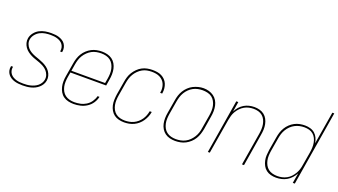

<svg xmlns="http://www.w3.org/2000/svg" viewBox="-62 -1251 3124 1776"><g transform="rotate(20 1500.0 -363.5)"><path d="M195 8Q174 8 154 6Q134 4 115 -1.5Q96 -7 79.5 -17Q63 -27 51 -42Q39 -57 34 -76.5Q29 -96 33 -117Q33 -118 33.5 -120Q34 -122 34 -124H54Q53 -122 53 -120.5Q53 -119 52 -118Q49 -100 53.5 -83Q58 -66 68.5 -53Q79 -40 94 -31.5Q109 -23 125.5 -18Q142 -13 159.5 -11.5Q177 -10 195 -10Q213 -10 230.5 -11.5Q248 -13 266 -17.5Q284 -22 301.5 -30Q319 -38 333.5 -50Q348 -62 358 -78.5Q368 -95 371 -113Q375 -137 367 -159Q359 -181 344 -197.5Q329 -214 309.5 -225Q290 -236 268.5 -244.5Q247 -253 225 -260Q203 -267 183 -277Q163 -287 145 -300.5Q127 -314 114 -332.5Q101 -351 95 -373.5Q89 -396 93 -420Q98 -449 118 -474.5Q138 -500 165 -514Q192 -528 221.5 -533Q251 -538 280 -538Q300 -538 320 -536Q340 -534 358 -528Q376 -522 392 -512Q408 -502 418.5 -487Q429 -472 433.5 -453Q438 -434 435 -414Q434 -412 433.5 -410Q433 -408 433 -406H414Q414 -408 414.5 -409.5Q415 -411 415 -413Q418 -430 414 -446.5Q410 -463 400.5 -476Q391 -489 377 -497.5Q363 -506 347.5 -511Q332 -516 315 -518Q298 -520 280 -520Q255 -520 228.5 -516Q202 -512 177.5 -499.5Q153 -487 135 -465Q117 -443 112 -417Q108 -393 116 -371Q124 -349 139 -332.5Q154 -316 173.5 -305Q193 -294 214.5 -286Q236 -278 257.5 -270.5Q279 -263 299.5 -253Q320 -243 338 -229.5Q356 -216 369 -197.5Q382 -179 388 -156.5Q394 -134 390 -110Q387 -90 376 -71.5Q365 -53 349 -39Q333 -25 314 -15.5Q295 -6 275 -1Q255 4 235 6Q215 8 195 8Z M697 8Q670 8 643.5 2Q617 -4 596 -19Q575 -34 562 -56.5Q549 -79 543 -104.5Q537 -130 537.5 -158Q538 -186 543 -213L565 -343Q569 -369 577 -394Q585 -419 599 -442Q613 -465 633.5 -484Q654 -503 678 -515.5Q702 -528 728 -533Q754 -538 780 -538Q780 -538 780 -538Q780 -538 780 -538Q807 -538 833 -531.5Q859 -525 880 -510Q901 -495 914 -472.5Q927 -450 932.5 -424.5Q938 -399 937.5 -371.5Q937 -344 932 -317L922 -256H570L562 -210Q558 -186 557 -161Q556 -136 561 -113Q566 -90 577.5 -69.5Q589 -49 607.5 -35.5Q626 -22 649.5 -16Q673 -10 697 -10Q726 -10 755.5 -16Q785 -22 811.5 -38.5Q838 -55 856 -81Q874 -107 881 -136H900Q893 -103 873.5 -74Q854 -45 824.5 -26Q795 -7 762 0.5Q729 8 697 8ZM573 -274H905L913 -320Q917 -344 918 -368.5Q919 -393 914 -416.5Q909 -440 898 -460Q887 -480 869 -494Q851 -508 827.5 -514Q804 -520 779 -520Q756 -520 732 -515.5Q708 -511 686.5 -499.5Q665 -488 646.5 -470Q628 -452 615 -431Q602 -410 595 -387Q588 -364 584 -340Z M1194 8Q1166 8 1140 1.5Q1114 -5 1094 -20Q1074 -35 1061 -57.5Q1048 -80 1042.5 -105.5Q1037 -131 1038 -158.5Q1039 -186 1043 -213L1065 -343Q1069 -369 1076.5 -393.5Q1084 -418 1098.5 -441Q1113 -464 1132.5 -483.5Q1152 -503 1176 -515.5Q1200 -528 1225.5 -533Q1251 -538 1276 -538Q1300 -538 1323 -534.5Q1346 -531 1366 -521Q1386 -511 1401.5 -495Q1417 -479 1425.5 -458.5Q1434 -438 1436.5 -415Q1439 -392 1435 -368Q1435 -367 1434.5 -365.5Q1434 -364 1434 -363H1414Q1415 -364 1415 -365Q1415 -366 1415 -368Q1419 -388 1417 -409Q1415 -430 1407.5 -448.5Q1400 -467 1386.5 -481Q1373 -495 1355.5 -504Q1338 -513 1317.5 -516.5Q1297 -520 1276 -520Q1253 -520 1229.5 -515.5Q1206 -511 1184.5 -499Q1163 -487 1145 -469Q1127 -451 1114.5 -430Q1102 -409 1095 -386.5Q1088 -364 1084 -340L1062 -210Q1058 -186 1057 -161.5Q1056 -137 1060.5 -114Q1065 -91 1076 -70.5Q1087 -50 1105 -36Q1123 -22 1146 -16Q1169 -10 1194 -10Q1215 -10 1237 -14Q1259 -18 1279.5 -27.5Q1300 -37 1318 -52.5Q1336 -68 1349 -87Q1362 -106 1370 -127Q1378 -148 1382 -170H1402Q1398 -145 1388.5 -122Q1379 -99 1365 -78Q1351 -57 1331.5 -40Q1312 -23 1289 -12Q1266 -1 1241.5 3.5Q1217 8 1194 8Z M1695 8Q1668 8 1642 1.5Q1616 -5 1595.5 -20Q1575 -35 1561.5 -57.5Q1548 -80 1542.5 -105.5Q1537 -131 1537.5 -158.5Q1538 -186 1543 -213L1565 -343Q1569 -369 1577 -394Q1585 -419 1599 -442Q1613 -465 1633.5 -484.5Q1654 -504 1678 -516Q1702 -528 1728 -534.5Q1754 -541 1779 -541Q1806 -541 1832 -533.5Q1858 -526 1879 -511Q1900 -496 1913.5 -473.5Q1927 -451 1932.5 -425Q1938 -399 1937.5 -371.5Q1937 -344 1932 -317L1911 -187Q1906 -161 1898 -136Q1890 -111 1876 -88Q1862 -65 1841.5 -46Q1821 -27 1797 -14.5Q1773 -2 1747 3Q1721 8 1696 8Q1696 8 1695.5 8Q1695 8 1695 8ZM1696 -10Q1719 -10 1743 -14.5Q1767 -19 1789 -30.5Q1811 -42 1829 -60Q1847 -78 1860 -99Q1873 -120 1880.5 -143Q1888 -166 1891 -190L1913 -320Q1917 -344 1918 -369Q1919 -394 1914 -417Q1909 -440 1897.5 -461Q1886 -482 1867.5 -495.5Q1849 -509 1825 -514.5Q1801 -520 1777 -520Q1753 -520 1729.5 -515Q1706 -510 1684.5 -498.5Q1663 -487 1645 -469Q1627 -451 1614.5 -430Q1602 -409 1595 -386Q1588 -363 1584 -340L1562 -210Q1558 -186 1557 -161.5Q1556 -137 1561 -113.5Q1566 -90 1577 -70Q1588 -50 1606.5 -36Q1625 -22 1648.5 -16Q1672 -10 1696 -10Z M2016 0 2103 -530H2123L2107 -431Q2119 -456 2137.5 -477Q2156 -498 2179.5 -512Q2203 -526 2229 -532Q2255 -538 2281 -538Q2307 -538 2332.5 -531Q2358 -524 2377.5 -508.5Q2397 -493 2409 -470.5Q2421 -448 2426 -422.5Q2431 -397 2430 -370.5Q2429 -344 2424 -317L2372 0H2352L2405 -320Q2409 -344 2410 -368Q2411 -392 2407 -414.5Q2403 -437 2393 -457.5Q2383 -478 2366 -492.5Q2349 -507 2326 -513.5Q2303 -520 2279 -520Q2256 -520 2233 -515Q2210 -510 2189 -498Q2168 -486 2151 -468.5Q2134 -451 2121.5 -430Q2109 -409 2102.5 -386.5Q2096 -364 2092 -341L2035 0Z M2689 8Q2662 8 2636.5 1.5Q2611 -5 2591 -20.5Q2571 -36 2559 -58.5Q2547 -81 2541.5 -106.5Q2536 -132 2537.5 -159Q2539 -186 2543 -213L2565 -343Q2569 -369 2577 -394Q2585 -419 2599 -442Q2613 -465 2633 -484Q2653 -503 2677 -515.5Q2701 -528 2726.5 -533Q2752 -538 2778 -538Q2805 -538 2831 -530.5Q2857 -523 2876 -506Q2895 -489 2906 -465Q2917 -441 2921 -415L2974 -735H2993L2872 0H2852L2869 -100Q2856 -75 2836.5 -53.5Q2817 -32 2793 -18Q2769 -4 2742 2Q2715 8 2689 8ZM2695 -10Q2718 -10 2741 -15Q2764 -20 2785.5 -31.5Q2807 -43 2824 -61Q2841 -79 2853.5 -100Q2866 -121 2873 -143.5Q2880 -166 2883 -189L2905 -319Q2909 -343 2910 -367Q2911 -391 2907 -414Q2903 -437 2893 -457.5Q2883 -478 2865.5 -493Q2848 -508 2825.5 -514Q2803 -520 2778 -520Q2755 -520 2731.5 -515Q2708 -510 2686 -498.5Q2664 -487 2646 -469.5Q2628 -452 2615 -430.5Q2602 -409 2595 -386.5Q2588 -364 2584 -340L2562 -210Q2558 -186 2557 -161.5Q2556 -137 2561 -114Q2566 -91 2577 -70.5Q2588 -50 2606 -36Q2624 -22 2647.5 -16Q2671 -10 2695 -10Z"/></g></svg>

Font: Iosevka Curly Thin Oblique
Style: Regular
Weight: 100
Italic angle: -9°
Monospace: yes
Designer: Belleve Invis
Foundry: Belleve Invis
Version: Version 11.1.0; ttfautohint (v1.8.3)